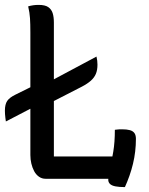

<svg xmlns="http://www.w3.org/2000/svg" viewBox="-39 -730 609 784"><path d="M147 0Q132 0 120 -8.5Q108 -17 100.5 -31Q93 -45 89 -62Q85 -79 85 -97Q85 -157 85 -219.5Q85 -282 85 -345Q85 -408 85 -471.5Q85 -535 85 -598Q85 -632 83.5 -655.5Q82 -679 76 -704Q86 -707 96.5 -708.5Q107 -710 119 -710Q145 -710 158 -701Q171 -692 176 -676.5Q181 -661 181 -638Q181 -572 181 -504.5Q181 -437 181 -368Q181 -299 181 -229.5Q181 -160 181 -91H431Q443 -91 452.5 -85.5Q462 -80 467 -68.5Q472 -57 473.5 -39.5Q475 -22 473 0ZM430 -200Q434 -200 439 -201Q444 -202 449.5 -202Q455 -202 460 -202Q479 -202 491.5 -198.5Q504 -195 510 -186.5Q516 -178 516 -163Q516 -137 513 -111.5Q510 -86 504 -61Q498 -36 489.5 -12Q481 12 471 34Q448 34 432.5 31Q417 28 410 21Q403 14 403 4Q404 -16 410.5 -44Q417 -72 423.5 -110.5Q430 -149 430 -200ZM355 -499Q357 -491 358 -482.5Q359 -474 359 -466Q359 -444 352.5 -428.5Q346 -413 332 -400.5Q318 -388 295 -376L182 -318Q172 -313 159.5 -311Q147 -309 134.5 -307Q122 -305 112 -300L-15 -234Q-16 -241 -17 -248.5Q-18 -256 -18.5 -264Q-19 -272 -19 -278Q-19 -304 -9.5 -318Q0 -332 25 -344L114 -388Q122 -392 133.5 -394Q145 -396 156.5 -398Q168 -400 177 -404Z"/></svg>

Font: Recursive Casual
Style: Regular
Weight: 400
Version: Version 1.047